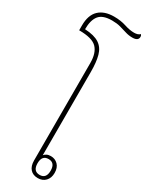

<svg xmlns="http://www.w3.org/2000/svg" viewBox="-284 -1049 839 1092"><g transform="rotate(30 135.5 -502.5)"><path d="M191 4Q159 4 141 -16Q123 -36 123 -73V-713Q123 -778 92 -810Q61 -842 -25 -842V-874Q-25 -942 10 -975.5Q45 -1009 109 -1009Q153 -1009 188 -997.5Q223 -986 252 -986Q278 -986 290 -999Q296 -993 296 -984Q296 -957 257 -957Q233 -957 211 -964Q189 -971 165 -977.5Q141 -984 110 -984Q49 -984 25 -954Q1 -924 1 -864Q63 -861 95.5 -839.5Q128 -818 139.5 -776Q151 -734 151 -670V-123Q156 -130 167 -136Q178 -142 194 -142Q222 -142 241 -123Q260 -104 260 -69Q260 -36 241 -16Q222 4 191 4ZM191 -17Q234 -17 234 -69Q234 -121 191 -121Q148 -121 148 -69Q148 -17 191 -17Z"/></g></svg>

Font: Noto Serif Thai Condensed Thin
Style: Regular
Weight: 100
Width: 3
Designer: Monotype Design Team
Foundry: Monotype Imaging Inc.
Version: Version 2.001; ttfautohint (v1.8.4.7-5d5b)